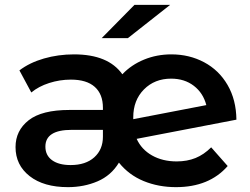

<svg xmlns="http://www.w3.org/2000/svg" viewBox="-20 -764 1032 791"><path d="M850 -157 918 -80Q842 7 705 7Q633 7 572 -18Q511 -43 470 -94Q438 -41 382 -17Q326 7 260 7Q160 7 102 -38.5Q44 -84 44 -158Q44 -226 98 -268.5Q152 -311 266 -311H404V-320Q404 -376 370.5 -406Q337 -436 272 -436Q226 -436 182.5 -422Q139 -408 109 -383L60 -474Q102 -506 161 -523Q220 -540 285 -540Q426 -540 484 -458Q521 -497 573.5 -518.5Q626 -540 686 -540Q760 -540 821 -507.5Q882 -475 917.5 -414Q953 -353 954 -271L543 -192Q563 -148 606.5 -123.5Q650 -99 708 -99Q751 -99 785.5 -113Q820 -127 850 -157ZM529 -281V-273L830 -331Q817 -381 778.5 -410.5Q740 -440 685 -440Q617 -440 573 -395.5Q529 -351 529 -281ZM404 -201V-229H275Q167 -229 167 -160Q167 -124 194.5 -104Q222 -84 271 -84Q333 -84 368.5 -116Q404 -148 404 -201ZM534 -744H681L507 -607H399Z"/></svg>

Font: Montserrat Alternates SemiBold
Style: Regular
Weight: 600
Designer: Julieta Ulanovsky
Foundry: Julieta Ulanovsky
Version: Version 7.200